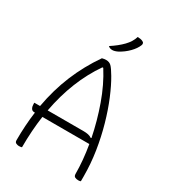

<svg xmlns="http://www.w3.org/2000/svg" viewBox="-219 -1040 1038 1158"><g transform="rotate(30 300.0 -461.0)"><path d="M120 0Q116 1 112 2Q108 3 100 3Q91 3 80.5 -1.5Q70 -6 70 -20Q70 -126 83 -220H78Q63 -220 56.5 -232Q50 -244 50 -260V-270H90Q112 -393 156.5 -500.5Q201 -608 269 -706Q284 -710 297 -710Q319 -710 333 -696.5Q347 -683 371 -642Q400 -593 428.5 -524.5Q457 -456 480 -375Q503 -294 516.5 -207.5Q530 -121 530 -34V0Q523 3 514 3Q500 3 490 -2Q480 -7 480 -23Q480 -114 462 -220H135Q120 -116 120 0ZM394 -270Q411 -270 425.5 -267Q440 -264 451 -256L455 -258Q434 -364 396.5 -469.5Q359 -575 305 -660H299Q242 -578 203 -480.5Q164 -383 143 -270ZM392 -925Q412 -925 426 -919Q436 -915 438 -908Q440 -901 437 -894Q426 -866 398.5 -838Q371 -810 336 -791Q314 -780 298 -780Q291 -780 283.5 -782Q276 -784 269 -791Q317 -822 349 -855Q381 -888 392 -925Z"/></g></svg>

Font: Recursive Mn Csl St Lt
Style: Regular
Weight: 300
Monospace: yes
Version: Version 1.079;hotconv 1.0.112;makeotfexe 2.5.65598; ttfautoh